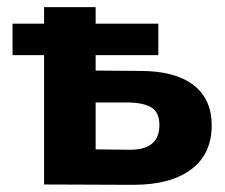

<svg xmlns="http://www.w3.org/2000/svg" viewBox="-20 -515 629 536"><path d="M571 -165Q571 -85 513.5 -42Q456 1 352 1L103 0V-361H15V-449H103V-495H247V-449H422V-361H247V-318L372 -317Q468 -317 519.5 -278Q571 -239 571 -165ZM425 -166Q425 -200 404 -214Q383 -228 339 -229H247V-98L339 -97Q425 -95 425 -166Z"/></svg>

Font: Montserrat Ace
Style: Bold
Weight: 700
Designer: Julieta Ulanovsky
Foundry: Julieta Ulanovsky
Version: Version 1